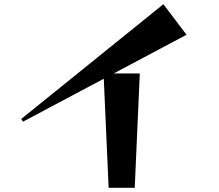

<svg xmlns="http://www.w3.org/2000/svg" viewBox="-20 -828 1040 912"><path d="M473 -454 89 -250 81 -263 756 -808 866 -663 520 -479H644L620 64H496Z"/></svg>

Font: Tiejili SC
Style: Regular
Weight: 400
Designer: Buernia
Foundry: Ershou Xiaoxi Press
Version: Version 1.100